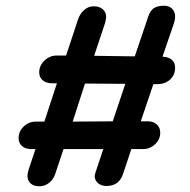

<svg xmlns="http://www.w3.org/2000/svg" viewBox="-20 -646 665 671"><path d="M592 -410Q592 -384 574.5 -368Q557 -352 530 -352H516L472 -222H497Q516 -222 528 -211Q540 -200 540 -182Q540 -159 522 -142Q504 -125 480 -125H439L410 -38Q396 4 352 4Q334 4 322.5 -6Q311 -16 311 -30Q311 -33 313 -41L341 -125H202L173 -38Q166 -18 151 -6.5Q136 5 117 5Q98 5 87 -5Q76 -15 76 -32Q76 -39 80 -53L104 -125H89Q69 -125 57 -135.5Q45 -146 45 -163Q45 -187 63 -204Q81 -221 105 -221H135L179 -355H162Q141 -355 129 -365.5Q117 -376 117 -393Q117 -417 135.5 -434.5Q154 -452 179 -452H211L252 -576Q259 -598 274 -611Q289 -624 307 -624Q328 -624 339.5 -613.5Q351 -603 351 -586Q351 -581 347 -565L309 -451L451 -449L497 -585Q505 -610 518.5 -618Q532 -626 553 -626Q571 -626 581.5 -615.5Q592 -605 592 -588Q592 -579 589 -568L548 -448Q569 -447 580.5 -437Q592 -427 592 -410ZM418 -353 277 -354 234 -221 374 -222Z"/></svg>

Font: Mali
Style: Bold Italic
Weight: 700
Italic angle: -10°
Version: Version 1.000; ttfautohint (v1.6)